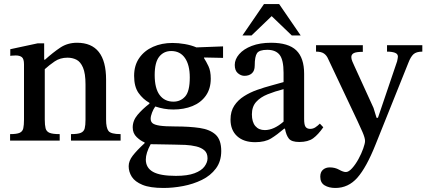

<svg xmlns="http://www.w3.org/2000/svg" viewBox="-20 -697 2114 952"><path d="M578 0H332V-32Q366 -32 381 -38.5Q396 -45 400 -60.5Q404 -76 404 -104V-278Q404 -333 391.5 -362Q379 -391 359 -401Q339 -411 315 -411Q278 -411 251 -392.5Q224 -374 202 -354V-104Q202 -77 206 -61Q210 -45 225.5 -38.5Q241 -32 276 -32V0H30V-32Q63 -32 77.5 -38.5Q92 -45 95.5 -61Q99 -77 99 -104V-378Q99 -405 88.5 -413.5Q78 -422 58 -422Q45 -422 38 -421Q31 -420 31 -420V-453L166 -482H199V-401H203Q243 -437 279 -461Q315 -485 362 -485Q506 -485 506 -302V-104Q506 -63 518 -47.5Q530 -32 578 -32Z M791 235Q724 235 686.5 219.5Q649 204 633.5 179.5Q618 155 618 127Q618 101 638 75Q658 49 697 13V9Q678 2 658 -17Q638 -36 638 -65Q638 -99 662 -127.5Q686 -156 721 -183V-187Q689 -205 667 -236Q645 -267 645 -321Q645 -373 670.5 -409.5Q696 -446 739 -465Q782 -484 835 -484Q865 -484 896.5 -478.5Q928 -473 954 -462L1086 -467V-410L992 -412V-408Q1002 -393 1013.5 -369Q1025 -345 1025 -307Q1025 -257 1000.5 -222.5Q976 -188 934 -171Q892 -154 839 -154Q815 -154 793 -158Q771 -162 750 -169Q741 -157 734 -139Q727 -121 727 -108Q727 -94 736.5 -86Q746 -78 772 -74Q798 -70 849 -70Q919 -70 970 -62.5Q1021 -55 1049 -29.5Q1077 -4 1077 52Q1077 103 1050.5 138.5Q1024 174 981 195Q938 216 888 225.5Q838 235 791 235ZM727 18Q703 62 703 94Q703 135 738.5 155Q774 175 852 175Q910 175 944.5 162Q979 149 994 128.5Q1009 108 1009 88Q1009 62 993.5 48.5Q978 35 953 29Q928 23 899.5 21.5Q871 20 844 20Q784 19 761 18.5Q738 18 727 18ZM840 -193Q875 -193 898 -218.5Q921 -244 921 -313Q921 -375 897 -409.5Q873 -444 829 -444Q792 -444 769.5 -416Q747 -388 747 -325Q747 -259 771.5 -226Q796 -193 840 -193Z M1245 8Q1188 8 1155.5 -22Q1123 -52 1123 -104Q1123 -145 1141.5 -173Q1160 -201 1190 -220Q1220 -239 1255.5 -251.5Q1291 -264 1325 -273Q1359 -282 1386 -290V-336Q1386 -400 1366.5 -425Q1347 -450 1305 -450Q1266 -450 1254.5 -433.5Q1243 -417 1243 -372Q1243 -346 1229 -333.5Q1215 -321 1192 -321Q1175 -321 1159.5 -334Q1144 -347 1144 -375Q1144 -403 1166 -428.5Q1188 -454 1228.5 -469.5Q1269 -485 1324 -485Q1410 -485 1449 -447.5Q1488 -410 1488 -331V-107Q1488 -77 1495.5 -67.5Q1503 -58 1518 -58Q1532 -58 1543.5 -65.5Q1555 -73 1566 -84L1583 -66Q1558 -30 1533 -11.5Q1508 7 1464 7Q1426 7 1412.5 -9.5Q1399 -26 1393 -59H1389Q1354 -29 1324 -10.5Q1294 8 1245 8ZM1386 -94V-255Q1343 -244 1307 -229.5Q1271 -215 1250 -191.5Q1229 -168 1229 -130Q1229 -92 1246 -72Q1263 -52 1293 -52Q1338 -52 1386 -94ZM1227 -521H1182L1289 -677H1364L1471 -521H1427L1327 -617Z M1643 235Q1611 235 1589.5 222Q1568 209 1568 179Q1568 156 1581.5 144.5Q1595 133 1615 133Q1641 133 1661.5 144.5Q1682 156 1695 156Q1709 156 1726 137Q1743 118 1757.5 91.5Q1772 65 1781 39.5Q1790 14 1790 2Q1790 -13 1777.5 -42Q1765 -71 1753 -96L1607 -405Q1600 -422 1586.5 -431.5Q1573 -441 1547 -441V-473H1779V-440Q1746 -440 1734 -433.5Q1722 -427 1722 -414Q1722 -404 1727 -392.5Q1732 -381 1737 -370L1832 -162L1847 -113H1854L1949 -393Q1950 -399 1951.5 -405.5Q1953 -412 1953 -416Q1953 -430 1938 -435.5Q1923 -441 1899 -441V-473H2074V-441Q2044 -441 2030 -428Q2016 -415 2005 -386L1842 20Q1797 133 1752 184Q1707 235 1643 235Z"/></svg>

Font: STIX Two Text Medium
Style: Regular
Weight: 500
Designer: Ross Mills, John Hudson & Paul Hanslow, Tiro Typeworks Ltd; with prior portions MicroPress Inc., and Coen Hoffman.
Foundry: Tiro Typeworks Ltd
Version: Version 2.13 b171